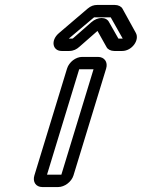

<svg xmlns="http://www.w3.org/2000/svg" viewBox="-20 -731 573 776"><path d="M170 -25 300 -451H358L228 -25ZM277 -22 409 -454C417 -480 402 -501 376 -501H312C286 -501 259 -480 251 -454L119 -22C111 4 125 25 151 25H215C241 25 269 4 277 -22ZM421 -641C410 -664 375 -664 349 -641L275 -576C274 -575 272 -575 272 -575H258L359 -660C360 -660 360 -661 360 -661H427C428 -661 428 -660 428 -660L476 -575H459C458 -575 458 -576 458 -576ZM374 -606 411 -540C416 -531 428 -525 442 -525H474C513 -525 545 -569 529 -598L475 -696C470 -705 458 -711 444 -711H373C359 -711 347 -707 334 -696L218 -597C183 -567 193 -525 229 -525H260C277 -525 290 -532 301 -542Z"/></svg>

Font: DIN Rundschrift
Style: MittelKontKu
Weight: 400
Version: Version 1.027